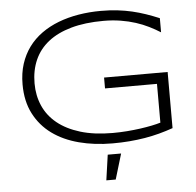

<svg xmlns="http://www.w3.org/2000/svg" viewBox="-59 -743 1027 1005"><g transform="rotate(-5 455.0 -240.0)"><path d="M507.8 -683.1Q554.2 -683.1 594.2 -678.5Q634.3 -673.8 670.9 -665.3Q707.5 -656.7 742.2 -644.8Q776.9 -632.8 812 -618.2V-543.9Q784.2 -561.5 752.7 -577.1Q721.2 -592.8 684.8 -604.5Q648.4 -616.2 606.7 -623Q564.9 -629.9 517.1 -629.9Q419.4 -629.9 346.7 -609.4Q273.9 -588.9 225.6 -550.8Q177.2 -512.7 153.1 -458Q128.9 -403.3 128.9 -335Q128.9 -271 152.6 -217Q176.3 -163.1 224.4 -124Q272.5 -85 344.7 -63Q417 -41 514.2 -41Q552.2 -41 589.6 -43.9Q627 -46.9 660.2 -51.5Q693.4 -56.2 720.7 -61.8Q748 -67.4 767.1 -73.2V-276.9H494.1V-334H828.1V-39.1Q792 -26.4 755.1 -16.6Q718.3 -6.8 679 -0.2Q639.6 6.3 597.4 9.8Q555.2 13.2 508.8 13.2Q414.1 13.2 333 -8.1Q252 -29.3 192.6 -72.5Q133.3 -115.7 99.6 -181.2Q65.9 -246.6 65.9 -335Q65.9 -394 81.5 -442.6Q97.2 -491.2 125.7 -530Q154.3 -568.8 194.6 -597.7Q234.9 -626.5 283.9 -645.3Q333 -664.1 389.6 -673.6Q446.3 -683.1 507.8 -683.1ZM508.3 203.1H459L478 69.8H548.3Z"/></g></svg>

Font: Syncopate
Style: Regular
Weight: 400
Width: 7
Version: Version 001.001